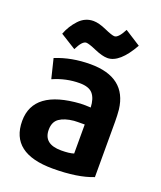

<svg xmlns="http://www.w3.org/2000/svg" viewBox="-146 -871 825 982"><g transform="rotate(20 267.0 -380.0)"><path d="M477 -15Q394 18 259 18Q29 18 29 -158Q29 -327 280 -343Q305 -344 335 -342Q333 -390 312 -415Q291 -440 240 -440Q166 -440 96 -409L70 -515Q156 -550 259 -550Q454 -550 474 -382Q477 -350 477 -317ZM336 -92V-250Q290 -250 278 -249Q228 -244 200 -224.5Q172 -205 172 -162Q172 -84 268 -84Q312 -84 336 -92ZM328 -609Q300 -609 257.5 -627.5Q215 -646 201 -646Q179 -646 154 -594L69 -647Q86 -692 119 -727.5Q152 -763 198 -763Q227 -763 268.5 -744.5Q310 -726 324 -726Q345 -726 372 -778L458 -723Q394 -609 328 -609Z"/></g></svg>

Font: Repo
Style: Bold
Weight: 700
Designer: Stefan Peev
Foundry: Context Ltd
Version: Version 001.000